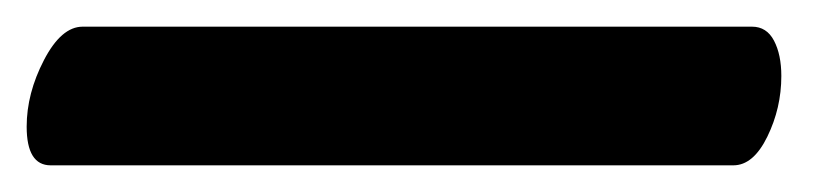

<svg xmlns="http://www.w3.org/2000/svg" viewBox="-109 19 627 144"><path d="M-89 114Q-89 89 -76 64Q-63 39 -47 39H455Q466 39 471.5 49.5Q477 60 477 76Q477 100 466.5 121.5Q456 143 441 143H-71Q-89 143 -89 114Z"/></svg>

Font: Sriracha
Style: Regular
Weight: 400
Designer: Suppakit Chalermlarp
Version: Version 1.002g